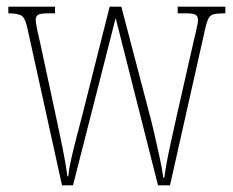

<svg xmlns="http://www.w3.org/2000/svg" viewBox="-20 -556 698 576"><path d="M64 -463Q57 -499 46.5 -507.5Q36 -516 6 -516H5V-536H145V-516H125Q100 -516 93.5 -511Q87 -506 87 -496Q87 -489 92 -465Q97 -441 101 -425L148 -206Q153 -182 160.5 -147Q168 -112 174 -79Q180 -46 182 -27H185Q186 -45 193.5 -78.5Q201 -112 210.5 -147.5Q220 -183 226 -207L309 -536H344L426 -223Q433 -198 442 -159.5Q451 -121 459 -83.5Q467 -46 470 -23H473Q477 -56 486.5 -101Q496 -146 510 -208L560 -428Q565 -451 569.5 -469Q574 -487 574 -496Q574 -506 568 -511Q562 -516 536 -516H513V-536H656V-516H653Q633 -516 622 -513.5Q611 -511 605.5 -500.5Q600 -490 595 -467L490 0H454L327 -502L199 0H166Z"/></svg>

Font: Noto Serif Thai ExtraCondensed Thin
Style: Regular
Weight: 100
Width: 2
Designer: Monotype Design Team
Foundry: Monotype Imaging Inc.
Version: Version 2.001; ttfautohint (v1.8.4.7-5d5b)